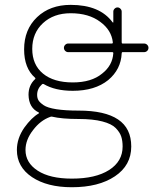

<svg xmlns="http://www.w3.org/2000/svg" viewBox="-20 -578 678 805"><path d="M265.6 -359.4Q258.8 -359.4 253.4 -364.7Q248 -370.1 248 -377.4Q248 -384.8 253.4 -390.1Q258.8 -395.5 265.6 -395.5H449.2Q453.1 -395.5 453.1 -400.4Q447.3 -452.1 400.4 -486.3Q352.5 -522.5 276.4 -522.5Q205.1 -522.5 160.2 -481Q115.2 -439.5 115.2 -373Q115.2 -306.6 160.2 -269.5Q205.1 -232.4 285.2 -232.4Q363.3 -232.4 408.2 -269.5Q452.1 -303.7 455.1 -355.5Q455.1 -359.4 451.2 -359.4ZM494.1 36.1Q494.1 12.7 488.3 -5.4Q482.4 -23.4 465.3 -41Q448.2 -58.6 409.2 -68.8Q370.1 -79.1 309.6 -79.1Q239.3 -79.1 198.2 -88.9Q194.3 -89.8 190.4 -87.9Q149.4 -73.2 119.1 -33.2Q86.9 7.8 86.9 50.8Q86.9 104.5 138.2 137.7Q189.5 170.9 281.2 170.9Q380.9 170.9 437.5 134.8Q494.1 98.6 494.1 36.1ZM452.1 -484.4Q453.1 -483.4 454.1 -483.4Q455.1 -483.4 455.1 -484.4V-529.3Q455.1 -536.1 460.4 -541.5Q465.8 -546.9 472.7 -546.9Q479.5 -546.9 484.9 -541.5Q490.2 -536.1 490.2 -529.3V-400.4Q490.2 -395.5 494.1 -395.5H584Q591.8 -395.5 597.2 -390.1Q602.5 -384.8 602.5 -377.4Q602.5 -370.1 597.2 -364.7Q591.8 -359.4 584 -359.4H494.1Q490.2 -359.4 490.2 -354.5Q487.3 -287.1 433.6 -242.2Q377.9 -197.3 285.2 -197.3Q210.9 -197.3 163.1 -225.6Q159.2 -227.5 156.2 -224.6Q135.7 -206.1 135.7 -180.7Q135.7 -167 141.1 -157.7Q146.5 -148.4 162.6 -137.2Q178.7 -126 216.3 -120.1Q253.9 -114.3 309.6 -114.3Q419.9 -114.3 475.1 -77.1Q530.3 -40 530.3 36.1Q530.3 115.2 461.9 161.1Q393.6 207 281.2 207Q177.7 207 114.3 164.6Q50.8 122.1 50.8 50.8Q50.8 2 82 -43Q112.3 -85 142.6 -102.5Q143.6 -103.5 143.6 -104.5Q143.6 -105.5 142.6 -106.4Q100.6 -126 99.6 -180.7Q99.6 -220.7 127 -246.1Q129.9 -249 127 -252Q81.1 -292 81.1 -371.1Q81.1 -454.1 135.3 -505.9Q189.5 -557.6 276.4 -557.6Q398.4 -557.6 452.1 -484.4Z"/></svg>

Font: Gen Jyuu Gothic ExtraLight
Style: Regular
Weight: 100
Designer: [Source Han Sans]
Ryoko NISHIZUKA  (kana & ideographs); Paul D. Hunt (Latin, Greek & Cyrillic); Wenlong ZHANG  (bopomofo
Version: Version 1.002.20150607